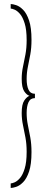

<svg xmlns="http://www.w3.org/2000/svg" viewBox="-20 -771 242 951"><path d="M33 160V137.5Q39.5 137.5 52.2 132.2Q65 127 78.8 111.2Q92.5 95.5 102.2 64.2Q112 33 112 -19Q112 -58 106 -90Q100 -122 93.8 -151.2Q87.5 -180.5 87.5 -211.5Q87.5 -254 99.8 -272.5Q112 -291 126 -296.5Q112 -300.5 99.8 -319Q87.5 -337.5 87.5 -380.5Q87.5 -411.5 93.8 -440.5Q100 -469.5 106 -501.2Q112 -533 112 -572Q112 -624 102.2 -655.2Q92.5 -686.5 78.8 -702.2Q65 -718 52.2 -723.2Q39.5 -728.5 33 -728.5V-751Q43 -751 60 -745.5Q77 -740 94.5 -722.5Q112 -705 124 -669.5Q136 -634 136 -573.5Q136 -533 130 -500.8Q124 -468.5 118 -439.5Q112 -410.5 112 -380Q112 -347 121.2 -326.8Q130.5 -306.5 153 -306.5V-285Q130.5 -285 121.2 -264.8Q112 -244.5 112 -211.5Q112 -181 118 -152Q124 -123 130 -90.5Q136 -58 136 -17.5Q136 43 124 78.5Q112 114 94.5 131.5Q77 149 60 154.5Q43 160 33 160Z"/></svg>

Font: Imbue 50pt Light
Style: Regular
Weight: 300
Designer: Tyler Finck
Foundry: Etcetera Type Company
Version: Version 1.102; ttfautohint (v1.8.3)